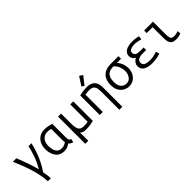

<svg xmlns="http://www.w3.org/2000/svg" viewBox="207 -2046 3505 3505"><g transform="rotate(-45 1960.0 -293.5)"><path d="M238 185Q234 87 211.5 -13Q189 -113 158 -207Q127 -301 94.5 -381Q62 -461 37 -518H129Q169 -417 208.5 -304.5Q248 -192 276 -85Q346 -206 385 -318.5Q424 -431 440 -518H517Q509 -478 492 -418.5Q475 -359 448 -288.5Q421 -218 382.5 -142Q344 -66 292 8Q301 52 307.5 98Q314 144 316 185Z M843 11Q767 11 717 -25.5Q667 -62 642.5 -124Q618 -186 618 -262Q618 -342 648 -402Q678 -462 732 -495.5Q786 -529 859 -529Q897 -529 933 -523.5Q969 -518 996.5 -511Q1024 -504 1036 -499V-158Q1036 -110 1043.5 -89.5Q1051 -69 1084 -58L1070 10Q1042 1 1023.5 -8.5Q1005 -18 987 -42Q970 -26 933.5 -7.5Q897 11 843 11ZM845 -59Q888 -59 919.5 -74.5Q951 -90 963 -102Q960 -116 958.5 -128Q957 -140 957 -156V-446Q952 -450 925 -455Q898 -460 867 -460Q819 -460 781 -436.5Q743 -413 721 -368.5Q699 -324 699 -260Q699 -206 713 -160Q727 -114 759.5 -86.5Q792 -59 845 -59Z M1204 185V-518H1282V-250Q1282 -149 1310.5 -104.5Q1339 -60 1413 -60Q1447 -60 1479.5 -63.5Q1512 -67 1519 -70V-518H1597V-14Q1569 -7 1520 2.5Q1471 12 1400 12Q1347 12 1322 0.5Q1297 -11 1279 -31Q1283 -5 1282.5 22.5Q1282 50 1282 79V185Z M2083 185V-291Q2083 -363 2065 -398.5Q2047 -434 2016.5 -446Q1986 -458 1948 -458Q1923 -458 1895 -455Q1867 -452 1841 -447V0H1763V-504Q1816 -518 1865 -523.5Q1914 -529 1951 -529Q2016 -529 2063 -507.5Q2110 -486 2135.5 -437.5Q2161 -389 2161 -307V185ZM1942 -573 1894 -606 2002 -772 2066 -730Z M2515 12Q2475 12 2435 -3Q2395 -18 2362 -49Q2329 -80 2309 -128Q2289 -176 2289 -242Q2289 -319 2311 -372Q2333 -425 2370 -457Q2407 -489 2454 -503.5Q2501 -518 2551 -518H2764V-451H2656Q2700 -401 2720 -346Q2740 -291 2740 -239Q2740 -164 2710 -107.5Q2680 -51 2629.5 -19.5Q2579 12 2515 12ZM2515 -59Q2561 -59 2593.5 -84Q2626 -109 2643 -150Q2660 -191 2660 -239Q2660 -294 2637.5 -351Q2615 -408 2568 -451H2547Q2525 -451 2495 -445Q2465 -439 2436.5 -419Q2408 -399 2389 -357.5Q2370 -316 2370 -245Q2370 -179 2391 -138Q2412 -97 2445 -78Q2478 -59 2515 -59Z M3109 11Q3074 11 3034 5Q2994 -1 2959 -17Q2924 -33 2901.5 -64Q2879 -95 2879 -146Q2879 -183 2905 -219.5Q2931 -256 2971 -272Q2959 -276 2942 -290Q2925 -304 2911.5 -327.5Q2898 -351 2898 -383Q2898 -431 2926 -464Q2954 -497 3006 -514Q3058 -531 3130 -531Q3163 -531 3196.5 -527Q3230 -523 3255 -517.5Q3280 -512 3286 -507L3275 -438Q3271 -441 3247.5 -447.5Q3224 -454 3192.5 -460Q3161 -466 3133 -466Q3092 -466 3057.5 -458.5Q3023 -451 3002.5 -434Q2982 -417 2982 -387Q2982 -349 3002.5 -331.5Q3023 -314 3052.5 -309.5Q3082 -305 3108 -305H3201V-240H3105Q3068 -240 3035.5 -231.5Q3003 -223 2982.5 -203Q2962 -183 2962 -148Q2962 -101 3002 -79Q3042 -57 3123 -57Q3165 -57 3202.5 -64Q3240 -71 3267 -80Q3294 -89 3303 -94L3326 -27Q3313 -19 3256 -4Q3199 11 3109 11Z M3734 12Q3678 12 3643.5 -5.5Q3609 -23 3594 -64.5Q3579 -106 3579 -179V-451H3426V-518H3655V-201Q3655 -140 3663.5 -108.5Q3672 -77 3692.5 -66.5Q3713 -56 3749 -56Q3763 -56 3794 -61.5Q3825 -67 3847 -80L3858 -16Q3831 -2 3798.5 5Q3766 12 3734 12Z"/></g></svg>

Font: Ubuntu Sans Mono
Style: Regular
Weight: 400
Monospace: yes
Designer: Dalton Maag Ltd
Foundry: Dalton Maag Ltd
Version: Version 1.006